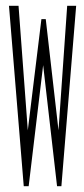

<svg xmlns="http://www.w3.org/2000/svg" viewBox="-20 -643 290 663"><path d="M62 0 11 -623H44L76 -193L123 -577H138L182 -193L212 -623H243L192 0H177L129 -418L79 0Z"/></svg>

Font: Inconsolata UltraCondensed Light
Style: Regular
Weight: 300
Width: 1
Monospace: yes
Designer: Raph Levien, Cyreal, Brenton Simpson
Foundry: Raph Levien, Cyreal, Google
Version: Version 3.001; ttfautohint (v1.8.2.53-6de2)